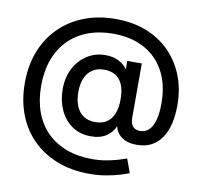

<svg xmlns="http://www.w3.org/2000/svg" viewBox="-95 -817 1174 1119"><g transform="rotate(10 492.0 -257.0)"><path d="M504.4 200.7Q399.9 200.7 314.9 168Q230 135.3 169.2 75.2Q108.4 15.1 75.7 -69.3Q43 -153.8 43 -256.8Q43 -359.4 75.7 -443.4Q108.4 -527.3 169.2 -588.1Q230 -648.9 314.2 -681.9Q398.4 -714.8 502 -714.8Q601.6 -714.8 682.4 -683.3Q763.2 -651.9 821 -593.8Q878.9 -535.6 910.2 -456.3Q941.4 -377 941.4 -281.2Q941.4 -221.2 929.7 -172.1Q918 -123 893.8 -87.4Q869.6 -51.8 833.3 -32.7Q796.9 -13.7 747.6 -13.7Q705.1 -13.7 677.5 -26.9Q649.9 -40 635.3 -60.1Q620.6 -80.1 617.2 -99.6H615.7Q603 -65.9 567.9 -41Q532.7 -16.1 475.1 -16.1Q410.2 -16.1 363.3 -48.8Q316.4 -81.5 291.5 -136.7Q266.6 -191.9 266.6 -258.3Q266.6 -329.6 295.2 -383.3Q323.7 -437 371.8 -467Q419.9 -497.1 478.5 -497.1Q527.3 -497.1 560.3 -478.5Q593.3 -460 607.4 -437.5H608.9V-485.8H694.8V-164.1Q694.8 -131.3 709.2 -114Q723.6 -96.7 751.5 -96.7Q783.7 -96.7 805.2 -117.4Q826.7 -138.2 837.4 -178.5Q848.1 -218.8 848.1 -278.3Q848.1 -357.9 824.7 -422.4Q801.3 -486.8 756.3 -532.7Q711.4 -578.6 647.5 -603.3Q583.5 -627.9 502.4 -627.9Q418.5 -627.9 351.1 -602.1Q283.7 -576.2 236.6 -527.8Q189.5 -479.5 164.6 -410.9Q139.6 -342.3 139.6 -256.8Q139.6 -170.9 164.6 -102.3Q189.5 -33.7 237.1 14.2Q284.7 62 352.3 87.6Q419.9 113.3 505.4 113.3Q550.3 113.3 588.6 106.4Q627 99.6 657.2 90.6Q687.5 81.5 707 74.2L736.8 155.8Q715.8 164.6 680.9 175Q646 185.5 601.1 193.1Q556.2 200.7 504.4 200.7ZM485.4 -102.1Q526.4 -102.1 554 -120.1Q581.5 -138.2 595.5 -173.3Q609.4 -208.5 609.4 -258.8Q609.4 -310.1 595.2 -344Q581.1 -377.9 553.7 -395Q526.4 -412.1 485.8 -412.1Q445.8 -412.1 417.5 -393.8Q389.2 -375.5 374.3 -341.3Q359.4 -307.1 359.4 -258.8Q359.4 -210.4 373.8 -175.3Q388.2 -140.1 416.3 -121.1Q444.3 -102.1 485.4 -102.1Z"/></g></svg>

Font: Inter 28pt Medium
Style: Regular
Weight: 500
Designer: Rasmus Andersson
Foundry: rsms
Version: Version 4.001;git-66647c0bb